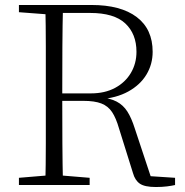

<svg xmlns="http://www.w3.org/2000/svg" viewBox="-20 -743 741 771"><path d="M56 0V-29L188 -40H207L340 -29V0ZM162 0Q164 -83 164 -166Q164 -249 164 -333V-390Q164 -474 164 -557.5Q164 -641 162 -723H233Q231 -641 230.5 -554.5Q230 -468 230 -361V-343Q230 -252 230.5 -167.5Q231 -83 233 0ZM606 8Q561 8 541.5 -5.5Q522 -19 514 -48L458 -227Q446 -269 430 -293Q414 -317 387 -327.5Q360 -338 314 -338H198V-368H345Q401 -368 442 -390Q483 -412 505.5 -450Q528 -488 528 -535Q528 -607 483 -649Q438 -691 342 -691H198V-723H347Q465 -723 529 -674.5Q593 -626 593 -535Q593 -485 568 -443.5Q543 -402 495 -375.5Q447 -349 378 -344V-353Q422 -349 448.5 -335Q475 -321 491.5 -295Q508 -269 521 -228L590 -20L561 -37L683 -29V0Q670 3 650.5 5.5Q631 8 606 8ZM56 -694V-723H198V-684H188Z"/></svg>

Font: Noto Serif JP ExtraLight
Style: Regular
Weight: 200
Designer: Ryoko NISHIZUKA  (kana & ideographs); Frank Grießhammer (Latin, Greek & Cyrillic); Wenlong ZHANG  (bopomofo); Sandoll Co
Foundry: Adobe
Version: Version 2.002-H1;hotconv 1.1.0;makeotfexe 2.6.0